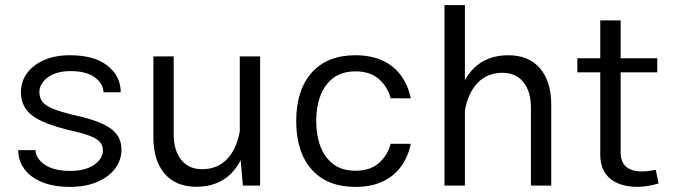

<svg xmlns="http://www.w3.org/2000/svg" viewBox="-20 -726 2637 751"><path d="M253.8 -509.9Q195.2 -509.9 152 -490.9Q108.9 -471.9 85.3 -439.1Q61.8 -406.3 61.8 -365.3Q61.8 -308.6 104.7 -275.1Q147.6 -241.6 252.2 -216.7Q303.5 -205.5 331.7 -194.4Q360 -183.4 371.3 -170.1Q382.5 -156.9 382.5 -137.9Q382.5 -105.3 348.2 -81.4Q313.8 -57.5 255.3 -57.5Q191.3 -57.5 155.7 -81.5Q120.1 -105.6 118.9 -138.8H51.3Q51.3 -97.6 75 -65.1Q98.7 -32.6 144.1 -13.8Q189.4 5 253.8 5Q314.9 5 360.2 -14.3Q405.4 -33.6 430.3 -66.8Q455.1 -99.9 455.1 -140.6Q455.1 -175.4 436.9 -200.1Q418.8 -224.7 377.6 -243.1Q336.5 -261.5 267.8 -276.5Q215.8 -288.8 186.7 -300.8Q157.5 -312.8 145.8 -328.2Q134.1 -343.6 134.1 -365.6Q134.1 -398.9 167.2 -423.4Q200.4 -447.9 256.2 -447.9Q317.1 -447.9 350.5 -423.7Q383.8 -399.4 384.9 -365H452.2Q452.2 -428 400.5 -469Q348.9 -509.9 253.8 -509.9Z M997.5 -505.4H917.9V-139L929.9 0H997.5ZM580 -188.3Q580 -98.2 623.8 -46.8Q667.7 4.5 748 4.5Q832.1 4.5 883.8 -47.1Q935.5 -98.8 953.9 -200.9L918.2 -213.5Q905.2 -141.6 867.4 -102.9Q829.6 -64.2 770.5 -64.2Q717.9 -64.2 688.6 -101Q659.4 -137.9 659.4 -201.3V-505.4H580Z M1370.3 -509.9Q1259.5 -509.9 1199.1 -441.7Q1138.6 -373.5 1138.6 -252.4Q1138.6 -131.4 1199.1 -63.1Q1259.5 5.1 1370.3 5.1Q1429.9 5.1 1474.7 -15.1Q1519.4 -35.3 1547.6 -73.2Q1575.8 -111 1586.7 -163.4H1507.9Q1496.3 -118.7 1462.2 -88.5Q1428.2 -58.2 1370.3 -58.2Q1318.2 -58.2 1284.1 -83.7Q1250 -109.3 1233.4 -153.3Q1216.8 -197.2 1216.8 -252.9Q1216.8 -308.2 1233.5 -352.1Q1250.2 -396 1284.3 -421.4Q1318.5 -446.8 1370.3 -446.8Q1428.2 -446.8 1462.2 -416.6Q1496.3 -386.4 1507.9 -341.6L1586.7 -341.4Q1575.8 -394.2 1547.5 -432Q1519.2 -469.9 1474.6 -489.9Q1429.9 -509.9 1370.3 -509.9Z M1798.4 0V-706.1H1718.6V0ZM2136.1 -317.1Q2136.1 -407.2 2092.3 -458.6Q2048.4 -509.9 1968.1 -509.9Q1884 -509.9 1832.5 -458.3Q1781 -406.6 1762.2 -304.5L1797.9 -291.9Q1811 -363.8 1848.8 -402.5Q1886.5 -441.2 1945.6 -441.2Q1998.3 -441.2 2027.5 -404.4Q2056.7 -367.7 2056.7 -304.1V0H2136.1Z M2545.1 -61.8Q2535 -59.6 2519.4 -57.6Q2503.9 -55.5 2489.3 -55.5Q2450.9 -55.5 2429.3 -73.7Q2407.6 -91.8 2407.6 -130.6V-646.3H2327.9V-122.3Q2327.9 -77.1 2347.2 -49Q2366.5 -20.9 2399.2 -8Q2431.9 5 2471.7 5Q2493.6 5 2515.3 1.2Q2536.9 -2.7 2556.1 -8.3ZM2238.2 -443.2H2550.9V-498.1H2238.2Z"/></svg>

Font: Estedad-FD VF
Style: Regular
Weight: 100
Designer: Amin Abedi
Version: Version 7.3